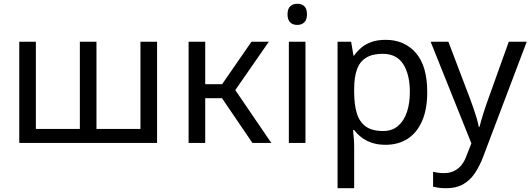

<svg xmlns="http://www.w3.org/2000/svg" viewBox="-20 -757 2810 1017"><path d="M82 0V-536H170V-74H403V-536H491V-74H724V-536H812V0Z M1317 0 1134 -269 1133 -277 1312 -536H1404L1207 -252L1203 -314L1417 0ZM979 0V-536H1067V0ZM1061 -237V-311H1165V-237Z M1510 0V-536H1598V0ZM1555 -625Q1530 -625 1516.5 -639Q1503 -653 1503 -681Q1503 -710 1517 -723.5Q1531 -737 1555 -737Q1579 -737 1592.5 -723.5Q1606 -710 1606 -681Q1606 -653 1592 -639Q1578 -625 1555 -625Z M1768 240V-536H1840L1852 -463H1856Q1872 -486 1894.5 -505Q1917 -524 1948.5 -535Q1980 -546 2023 -546Q2122 -546 2182.5 -477Q2243 -408 2243 -269Q2243 -178 2215.5 -115.5Q2188 -53 2138.5 -21.5Q2089 10 2022 10Q1981 10 1949 -1Q1917 -12 1894.5 -29.5Q1872 -47 1856 -68H1850Q1852 -51 1854 -25Q1856 1 1856 20V240ZM2009 -63Q2057 -63 2088.5 -90Q2120 -117 2135.5 -163.5Q2151 -210 2151 -270Q2151 -362 2116 -417Q2081 -472 2007 -472Q1953 -472 1919.5 -451.5Q1886 -431 1871 -390Q1856 -349 1856 -286V-269Q1856 -203 1870 -157Q1884 -111 1917.5 -87Q1951 -63 2009 -63Z M2344 240Q2321 240 2303.5 237.5Q2286 235 2274 232V153Q2287 156 2300.5 158Q2314 160 2330 160Q2361 160 2383.5 149.5Q2406 139 2422.5 119.5Q2439 100 2449 73L2492 -36V40L2261 -536H2355L2471 -231Q2481 -204 2489.5 -179Q2498 -154 2505 -130.5Q2512 -107 2516 -85H2520Q2526 -110 2538.5 -150.5Q2551 -191 2566 -232L2675 -536H2770L2539 74Q2520 124 2494.5 161.5Q2469 199 2432.5 219.5Q2396 240 2344 240Z"/></svg>

Font: Noto Sans Ambassadori
Style: Regular
Weight: 400
Designer: Monotype Design Team
Foundry: Monotype Imaging Inc.
Version: Version 2.013